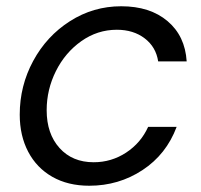

<svg xmlns="http://www.w3.org/2000/svg" viewBox="-20 -583 642 613"><path d="M43 -217Q43 -309 86 -388.5Q129 -468 203.5 -515.5Q278 -563 367 -563Q459 -563 515 -515.5Q571 -468 576 -387H485Q478 -433 442 -460.5Q406 -488 353 -488Q291 -488 239.5 -451.5Q188 -415 158.5 -356Q129 -297 129 -231Q129 -156 170 -110.5Q211 -65 279 -65Q336 -65 383 -96Q430 -127 453 -178H544Q511 -90 435 -40Q359 10 265 10Q197 10 147 -18.5Q97 -47 70 -98.5Q43 -150 43 -217Z"/></svg>

Font: Open Sauce One
Style: Italic
Weight: 400
Italic angle: -10°
Designer: Alfredo Marco Pradil
Foundry: Creative Sauce Fz LLC
Version: Version 1.477